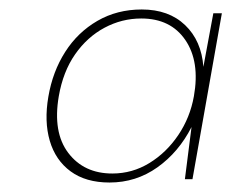

<svg xmlns="http://www.w3.org/2000/svg" viewBox="-20 -732 488 405"><path d="M211 -347Q161 -347 129 -370.5Q97 -394 85 -435Q73 -476 82 -528Q91 -581 117.5 -622.5Q144 -664 185.5 -688Q227 -712 279 -712Q336 -712 370.5 -679Q405 -646 409 -591L430 -704H448L386 -354H370L384 -464Q357 -411 312 -379Q267 -347 211 -347ZM217 -366Q259 -366 295 -388Q331 -410 356 -447Q381 -484 389 -529Q402 -602 371 -647.5Q340 -693 278 -693Q237 -693 200.5 -673.5Q164 -654 138.5 -617.5Q113 -581 104 -529Q91 -453 124 -409.5Q157 -366 217 -366Z"/></svg>

Font: DM Sans 18pt Thin
Style: Italic
Weight: 250
Italic angle: -10°
Designer: Colophon Foundry, Jonny Pinhorn
Foundry: Colophon Foundry
Version: Version 4.004;gftools[0.9.30]